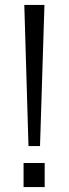

<svg xmlns="http://www.w3.org/2000/svg" viewBox="-20 -762 281 782"><path d="M161 -742H79L96 -167H143ZM162 -98H76V0H162Z"/></svg>

Font: 18Franklin Light
Style: Regular
Weight: 300
Designer: Pablo Impallari, Rodrigo Fuenzalida (Modified by Dan O. Williams)
Version: Version 0.025;PS 000.025;hotconv 1.0.88;makeotf.lib2.5.64775